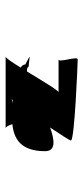

<svg xmlns="http://www.w3.org/2000/svg" viewBox="173 -795 296 682"><g transform="rotate(-90 321.0 -454.0)"><path d="M125 -442C125 -404 162 -407 209 -424C184 -386 163 -355 163 -350C163 -337 438 -326 451 -326C464 -326 438 -394 451 -394H334C341 -394 376 -454 408 -506C417 -507 423 -505 426 -500C452 -500 483 -487 433 -512C433 -518 429 -524 422 -529C441 -559 456 -582 461 -582H206C212 -582 217 -570 221 -558C170 -553 125 -529 125 -442ZM295 -558C302 -559 307 -559 310 -560C309 -559 308 -558 306 -557C302 -557 299 -558 295 -558Z"/></g></svg>

Font: Ampere
Style: SC
Weight: 400
Version: Version 1